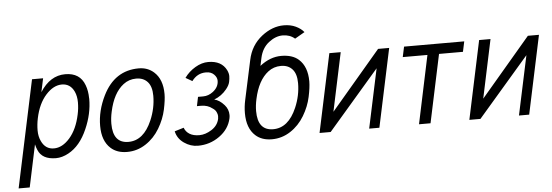

<svg xmlns="http://www.w3.org/2000/svg" viewBox="-55 -911 3678 1280"><g transform="rotate(-5 1783.5 -271.5)"><path d="M542.5 -366.2 543 -360.4Q543 -260.7 499 -161.1Q451.7 -52.2 372.1 -9.3Q329.1 14.2 288.1 14.2Q195.8 14.2 168.9 -50.8Q161.1 -68.4 156.2 -89.8L96.2 193.4H22L174.3 -523.9H248.5L229 -432.6Q295.9 -538.1 397.5 -538.1Q496.1 -538.1 527.3 -453.1Q542 -414.1 542.5 -366.2ZM457 -263.2Q465.8 -303.2 465.8 -344Q465.8 -384.8 451.7 -416Q425.8 -471.7 369.1 -471.7Q312.5 -471.7 261.5 -414.8Q210.4 -357.9 190.4 -262.2Q181.6 -220.7 181.6 -180.4Q181.6 -140.1 196.8 -108.4Q223.1 -51.8 280 -51.8Q336.9 -51.8 386.7 -108.9Q436.5 -166 457 -263.2Z M889.2 -534.2Q948.7 -534.2 990.2 -497.1Q1045.9 -447.3 1045.9 -348.6Q1045.9 -309.6 1032.5 -246.1Q1019 -182.6 982.7 -121.6Q946.3 -60.5 889.2 -23.2Q832 14.2 764.4 14.2Q696.8 14.2 655.3 -23.4Q599.6 -73.7 599.6 -174.3Q599.6 -274.9 648.9 -375Q727.5 -534.2 889.2 -534.2ZM675.3 -182.1Q675.3 -51.8 778.8 -51.8Q880.4 -51.8 936 -181.2Q970.2 -260.7 970.2 -343.8Q970.2 -405.8 942.4 -436.8Q914.6 -467.8 866.2 -467.8Q817.9 -467.8 780.3 -439Q710.9 -385.7 684.6 -262.2Q675.3 -220.2 675.3 -182.1Z M1332.5 -468.3Q1274.9 -468.3 1238.3 -418.5L1194.3 -443.8Q1222.7 -483.9 1266.6 -510Q1310.5 -536.1 1354 -536.1Q1443.4 -536.1 1476.1 -470.2Q1486.3 -448.7 1486.3 -430.9Q1486.3 -413.1 1481.7 -391.4Q1477.1 -369.6 1457 -344.7Q1422.9 -302.2 1372.6 -283.2Q1407.2 -275.9 1439.5 -239.3Q1465.3 -210 1465.3 -171.4Q1465.3 -161.6 1462.9 -149.4Q1447.3 -78.1 1382.8 -32Q1318.4 14.2 1237.8 14.2Q1189 14.2 1145.8 -15.9Q1102.5 -45.9 1091.8 -95.2L1153.3 -113.8Q1162.6 -86.9 1188 -71Q1213.4 -55.2 1253.7 -55.2Q1293.9 -55.2 1335.7 -81.5Q1377.4 -107.9 1387.2 -152.8Q1388.7 -160.6 1388.7 -171.6Q1388.7 -182.6 1381.6 -198.2Q1374.5 -213.9 1356.4 -225.1Q1325.7 -249.5 1281.7 -249.5H1253.9L1266.6 -310.5H1301.3Q1336.4 -310.5 1367.2 -334Q1406.2 -363.8 1406.2 -406.7Q1406.2 -429.2 1386.7 -448.7Q1367.2 -468.3 1334.5 -468.3Z M1644 -182.1Q1644 -51.8 1747.6 -51.8Q1849.1 -51.8 1904.8 -181.2Q1939 -260.7 1939 -343.8Q1939 -405.8 1911.1 -436.8Q1883.3 -467.8 1835 -467.8Q1786.6 -467.8 1749 -439Q1679.7 -385.7 1653.3 -262.2Q1644 -220.2 1644 -182.1ZM1699.2 -480Q1768.1 -534.2 1842.8 -534.2Q1917.5 -534.2 1959 -497.1Q2014.6 -447.3 2014.6 -348.6Q2014.6 -309.6 2001.2 -246.1Q1987.8 -182.6 1951.4 -121.6Q1915 -60.5 1857.9 -23.2Q1800.8 14.2 1733.2 14.2Q1665.5 14.2 1624 -23.4Q1568.4 -73.7 1568.4 -174.3Q1568.4 -217.8 1578.1 -262.2L1634.8 -525.4Q1654.8 -622.1 1729.5 -680.7Q1800.3 -735.8 1877.4 -735.8Q1921.9 -735.8 1956.8 -719.5Q1991.7 -703.1 2011.2 -678.7L1945.3 -640.6Q1912.1 -669.4 1864.3 -669.4Q1816.4 -669.4 1770.5 -633.5Q1724.6 -597.7 1710.4 -532.7Z M2164.1 -524.4H2240.2L2157.2 -132.8L2490.2 -524.4H2564.5L2453.1 0H2384.8L2469.2 -396.5L2127 0H2052.7Z M2664.1 -524.4H3066.9L3052.2 -455.6H2892.1L2795.4 0H2718.3L2814.5 -455.6H2649.4Z M3166.5 -524.4H3242.7L3159.7 -132.8L3492.7 -524.4H3566.9L3455.6 0H3387.2L3471.7 -396.5L3129.4 0H3055.2Z"/></g></svg>

Font: Tuffy
Style: Italic
Weight: 400
Italic angle: -12°
Designer: Thatcher Ulrich, Karoly Barta and Michael Everson
Version: Version 001.271